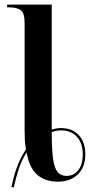

<svg xmlns="http://www.w3.org/2000/svg" viewBox="-20 -780 404 835"><path d="M30 33Q40 -18 56 -59Q72 -100 93 -130Q89 -150 88 -171Q87 -192 87 -217V-681Q87 -723 70.5 -735.5Q54 -748 20 -748H11V-760H205V-216Q224 -223 245 -223Q294 -223 322.5 -192.5Q351 -162 351 -109Q351 -53 318.5 -21.5Q286 10 232 10Q116 10 96 -117Q75 -86 62 -46.5Q49 -7 40 35ZM269 -15Q301 -15 320.5 -40Q340 -65 340 -109Q340 -157 314.5 -185Q289 -213 245 -213Q223 -213 205 -205Q205 -133 210.5 -91.5Q216 -50 230 -32.5Q244 -15 269 -15Z"/></svg>

Font: Noto Serif Display Condensed SemiBold
Style: Regular
Weight: 600
Width: 3
Designer: Monotype Design Team
Foundry: Monotype Imaging Inc.
Version: Version 2.009